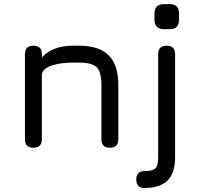

<svg xmlns="http://www.w3.org/2000/svg" viewBox="-20 -734 994 954"><path d="M824 -589C824 -589 824 -589 824 -589C854.5 -589 869.5 -605 869.5 -637C869.5 -637 869.5 -666.5 869.5 -666.5C869.5 -666.5 869.5 -666.5 869.5 -666.5C869.5 -698 854.5 -713.5 824 -713.5C824 -713.5 795 -713.5 795 -713.5C795 -713.5 795 -713.5 795 -713.5C763.5 -713.5 747.5 -698 747.5 -666.5C747.5 -666.5 747.5 -637 747.5 -637C747.5 -637 747.5 -637 747.5 -637C747.5 -605 763.5 -589 795 -589C795 -589 824 -589 824 -589ZM146 0C174 0 188 -14 188 -42C188 -42 188 -366 188 -366C188 -366 188 -366 188 -366C192.5 -385.5 210 -400 239.5 -409.5C269 -418.5 304 -423 344 -423C344 -423 372 -423 372 -423C372 -423 372 -423 372 -423C415 -423 444.5 -415.5 460.5 -400C476 -384.5 484 -354.5 484 -311C484 -311 484 -42 484 -42C484 -42 484 -42 484 -42C484 -14 498 0 526 0C526 0 526 0 526 0C554 0 568 -14 568 -42C568 -42 568 -311 568 -311C568 -311 568 -311 568 -311C568 -377.5 552 -427 520 -459C488 -491 438.5 -507 372 -507C372 -507 344 -507 344 -507C344 -507 344 -507 344 -507C275.5 -507 223.5 -487.5 188 -448.5C188 -448.5 188 -465 188 -465C188 -465 188 -465 188 -465C188 -493 174 -507 146 -507C146 -507 146 -507 146 -507C118 -507 104 -493 104 -465C104 -465 104 -42 104 -42C104 -42 104 -42 104 -42C104 -14 118 0 146 0C146 0 146 0 146 0ZM698 200C749.5 200 788 187.5 813 162.5C837.5 137.5 850 99.5 850 48C850 48 850 -465 850 -465C850 -465 850 -465 850 -465C850 -493 836 -507 808 -507C808 -507 808 -507 808 -507C780 -507 766 -493 766 -465C766 -465 766 48 766 48C766 48 766 48 766 48C766 75 761.5 93 752.5 102C743 111.5 725 116 698 116C698 116 698 116 698 116C684.5 116 674.5 119.5 667.5 126.5C660.5 134 657 144.5 657 158C657 158 657 158 657 158C657 171.5 660.5 181.5 667 189C673.5 196.5 683.5 200 698 200C698 200 698 200 698 200Z"/></svg>

Font: Jura-Fortis-Bold
Style: Bold
Weight: 500
Designer: Daniel Johnson, Alexei Vanyashin, Mirko Velimirovic
Foundry: Daniel Johnson
Version: ""